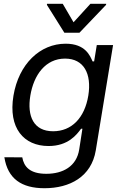

<svg xmlns="http://www.w3.org/2000/svg" viewBox="-20 -785 652 1021"><path d="M216.6 215.9C350.9 215.9 465.9 155.2 489.3 14.9L581.3 -545.5H494.7L480.5 -458.5H472.3C458.8 -488.3 434.3 -552.6 329.2 -552.6C192.8 -552.6 79.5 -444.6 51.5 -275.9C23.1 -104 106.2 -8.5 238.3 -8.5C343 -8.5 388.1 -69.2 411.2 -100.5H418.3L401.3 9.2C387.4 100.1 314.3 139.2 226.2 139.2C138.1 139.2 107.2 100.9 98.4 51.8L3.2 51.1C21 165.5 94.5 215.9 216.6 215.9ZM141.3 -276.6C159.4 -386 221.6 -473.4 326 -473.4C425.8 -473.4 468.4 -392.8 449.6 -276.6C430 -158 361.2 -87 262.4 -87C158.7 -87 123.2 -166.9 141.3 -276.6ZM229.4 -759.2 322.4 -610.8H402.3L544 -759.2L544.7 -764.9H460.9L371.1 -666.5L313.6 -764.9H230.1Z"/></svg>

Font: Margiela Sans Text
Style: Italic
Weight: 400
Italic angle: -9.39999°
Designer: Stefan Endress, Andreas Faust
Version: Version 1.100;FEAKit 1.0